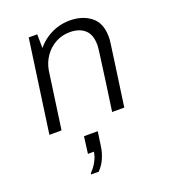

<svg xmlns="http://www.w3.org/2000/svg" viewBox="-142 -624 879 995"><g transform="rotate(-20 297.0 -127.0)"><path d="M56 0 128 -511H175L176 -435Q198 -462 227 -481.5Q256 -501 289 -511Q322 -521 356 -521Q426 -521 472.5 -485Q519 -449 519 -372Q519 -365 518.5 -356Q518 -347 515 -328Q512 -309 507 -270.5Q502 -232 492.5 -166.5Q483 -101 469 0H402Q416 -96 424.5 -159Q433 -222 438 -259Q443 -296 445.5 -315Q448 -334 448.5 -341.5Q449 -349 449 -353Q449 -410 419 -437Q389 -464 336 -464Q294 -464 258 -444.5Q222 -425 198 -390.5Q174 -356 167 -313L123 0ZM189 267 190 260Q211 239 225 213.5Q239 188 243 161H210L222 68H298L286 150Q282 179 269 210Q256 241 231 267Z"/></g></svg>

Font: Chivo ExtraLight
Style: Italic
Weight: 250
Italic angle: -8.05°
Designer: Hector Gatti
Foundry: Omnibus-Type
Version: Version 2.002